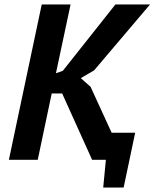

<svg xmlns="http://www.w3.org/2000/svg" viewBox="-20 -720 696 865"><path d="M260 -299H213L150 0H20L168 -700H298L232 -390L263 -401L500 -700H656L404 -403L344 -368L388 -329L483 -122H589L537 125H445L457 0H395Z"/></svg>

Font: PT Sans
Style: Bold Italic
Weight: 700
Italic angle: -12°
Designer: A.Korolkova, O.Umpeleva, V.Yefimov
Foundry: ParaType Ltd
Version: Version 2.003W OFL